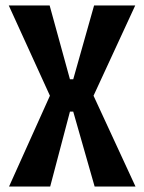

<svg xmlns="http://www.w3.org/2000/svg" viewBox="-20 -680 526 700"><path d="M13 0 162 -331 12 -660H161L235 -391H247L323 -660H473L321 -331L474 0H325L247 -273H235L163 0Z"/></svg>

Font: Bricolage Grotesque 24pt Condensed SemiBold
Style: Regular
Weight: 600
Width: 3
Designer: Mathieu Triay
Foundry: Atelier Triay
Version: Version 1.001;gftools[0.9.33.dev8+g029e19f]